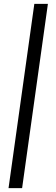

<svg xmlns="http://www.w3.org/2000/svg" viewBox="-20 -801 288 990"><path d="M227 -781 94 169H24L157 -781Z"/></svg>

Font: Exo 2 Medium
Style: Italic
Weight: 500
Italic angle: -8°
Designer: Natanael Gama
Foundry: Natanael Gama
Version: Version 2.010